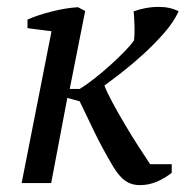

<svg xmlns="http://www.w3.org/2000/svg" viewBox="-20 -533 551 559"><path d="M310 -47Q278 -101 255 -148.5Q232 -196 212 -238L176 -248L129 0H43L130 -442L60 -451V-476Q89 -489 130.5 -499.5Q172 -510 207 -512L228 -501L183 -274H212Q233 -287 257 -306Q281 -325 303 -345Q325 -365 343 -383.5Q361 -402 370 -415Q371 -422 371.5 -434Q372 -446 371.5 -458.5Q371 -471 370.5 -482.5Q370 -494 369 -500Q406 -513 441 -513Q476 -513 500 -500Q486 -469 457.5 -436.5Q429 -404 396.5 -374.5Q364 -345 333 -321Q302 -297 284 -284Q291 -265 307.5 -234.5Q324 -204 343.5 -171Q363 -138 383 -107Q403 -76 417 -55H480V-30Q460 -14 436.5 -4Q413 6 387 6Q363 6 345.5 -6Q328 -18 310 -47Z"/></svg>

Font: PTSerifItalic
Style: Italic
Weight: 400
Italic angle: -12°
Designer: A.Korolkova, O.Umpeleva, V.Yefimov
Foundry: ParaType Ltd
Version: Version 1.000W OFL